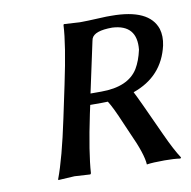

<svg xmlns="http://www.w3.org/2000/svg" viewBox="-60 -523 584 586"><g transform="rotate(-10 232.0 -230.0)"><path d="M386.7 -346.2Q394.5 -422.9 317.9 -426.8Q262.2 -426.8 253.4 -404.3Q252 -400.4 251.5 -397L217.8 -240.2H251Q335 -240.2 365.7 -290Q379.4 -313 386.7 -346.2ZM265.6 -206.5Q256.8 -206.1 247.6 -206.1H210.9L205.1 -179.2Q180.7 -63 176.8 0L174.3 2.9Q172.4 2.9 126 0L75.2 2.9V0Q98.1 -61 123 -179.2L144.5 -280.8Q169.9 -400.4 172.9 -460L174.3 -462.9Q176.3 -462.9 223.6 -460Q244.6 -460 282.7 -461.9Q310.5 -463.4 321.3 -462.9Q438.5 -462.9 460.4 -397.5Q467.3 -374 461.4 -346.2Q440.4 -253.4 348.1 -221.2Q358.4 -202.1 414.6 -78.6Q438.5 -26.4 456.1 0L453.6 2.9Q434.1 0 404.8 0Q367.7 0 349.6 2.9Q348.1 -29.3 315.9 -99.1Q310.5 -110.8 300.8 -133.8Q279.3 -185.1 265.6 -206.5Z"/></g></svg>

Font: Linux Biolinum Capitals O
Style: Italic Samll Caps
Weight: 400
Italic angle: -12°
Designer: Philipp H. Poll
Foundry: Philipp H. Poll
Version: Version 0.6.2